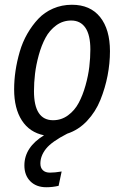

<svg xmlns="http://www.w3.org/2000/svg" viewBox="-20 -557 519 803"><path d="M261.2 2Q195.8 35.6 172.4 65.2Q148.9 94.7 148.9 127Q148.9 145 159.4 155Q169.9 165 189 165Q209.5 165 237.8 160.2L225.1 220.2Q199.7 226.1 173.8 226.1Q131.8 226.1 106.9 201.2Q82 176.3 82 134.8Q82 59.1 164.1 8.8Q103.5 -3.4 71.3 -53.5Q39.1 -103.5 39.1 -183.1Q39.1 -221.2 44.9 -260.7Q50.8 -300.3 62.5 -340.6Q74.2 -380.9 94.2 -415.8Q114.3 -450.7 139.9 -478Q165.5 -505.4 201.9 -521.2Q238.3 -537.1 280.8 -537.1Q357.4 -537.1 398.7 -485.6Q439.9 -434.1 439.9 -342.8Q439.9 -292.5 429.9 -240.7Q419.9 -189 399.9 -139.2Q379.9 -89.4 344 -51.3Q308.1 -13.2 261.2 2ZM122.1 -175.8Q122.1 -54.2 202.1 -54.2Q236.8 -54.2 264.6 -74.7Q292.5 -95.2 309.3 -127Q326.2 -158.7 337.6 -199.5Q349.1 -240.2 353.5 -277.6Q357.9 -314.9 357.9 -350.1Q357.9 -410.6 337.2 -440.9Q316.4 -471.2 277.8 -471.2Q242.7 -471.2 214.8 -450.7Q187 -430.2 170.2 -398.7Q153.3 -367.2 142.1 -326.4Q130.9 -285.6 126.5 -248.5Q122.1 -211.4 122.1 -175.8Z"/></svg>

Font: Fira Sans Compressed Book
Style: Italic
Weight: 350
Width: 3
Italic angle: -8°
Designer: Carrois Corporate & Edenspiekermann AG
Foundry: Carrois Corporate GbR & Edenspiekermann AG
Version: Version 4.203;PS 004.203;hotconv 1.0.88;makeotf.lib2.5.64775